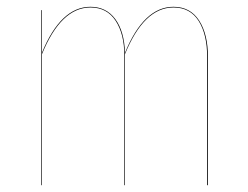

<svg xmlns="http://www.w3.org/2000/svg" viewBox="-20 -547 732 567"><path d="M492.2 -526.9Q542 -526.9 568.1 -486.3Q594.2 -445.8 594.2 -377.9V0H591.8V-377.9Q591.8 -445.3 566.7 -485.1Q541.5 -524.9 492.2 -524.9Q405.3 -524.9 349.1 -387.2V0H347.2V-382.8Q347.2 -446.3 321.5 -485.6Q295.9 -524.9 247.1 -524.9Q160.2 -524.9 104 -387.2V0H102.1V-517.1H104V-391.6Q159.7 -526.9 247.1 -526.9Q293.9 -526.9 320.6 -490.5Q347.2 -454.1 349.1 -391.1Q404.8 -526.9 492.2 -526.9Z"/></svg>

Font: Fira Sans Compressed Two
Style: Regular
Weight: 100
Width: 1
Designer: Carrois Corporate & Edenspiekermann AG
Foundry: Carrois Corporate GbR & Edenspiekermann AG
Version: Version 4.203;PS 004.203;hotconv 1.0.88;makeotf.lib2.5.64775